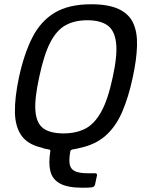

<svg xmlns="http://www.w3.org/2000/svg" viewBox="-20 -696 671 901"><path d="M69 -333Q93 -444 132 -520.5Q171 -597 237 -636.5Q303 -676 408 -676Q489 -676 537 -653.5Q585 -631 605 -588Q625 -545 623 -480.5Q621 -416 603 -333Q583 -239 553 -170Q523 -101 474.5 -58.5Q426 -16 351 -1Q344 1 336.5 2.5Q329 4 322 5Q317 6 314 8Q311 10 310 14Q303 52 307 74.5Q311 97 331 107Q351 117 392 117H426Q437 117 435 128L426 170Q424 176 421.5 178.5Q419 181 412 183Q408 184 394 184.5Q380 185 367 185Q298 185 262 165.5Q226 146 216.5 108Q207 70 216 15Q217 11 215.5 8.5Q214 6 208 5Q201 4 193.5 2.5Q186 1 176 -3Q110 -18 80.5 -60Q51 -102 50 -170.5Q49 -239 69 -333ZM164 -334Q141 -230 146.5 -172.5Q152 -115 185 -92.5Q218 -70 277 -70Q337 -70 380 -92Q423 -114 455 -171.5Q487 -229 509 -334Q532 -439 524.5 -497Q517 -555 483 -578Q449 -601 390 -601Q331 -601 288.5 -578Q246 -555 216 -497Q186 -439 164 -334Z"/></svg>

Font: Glory Medium
Style: Italic
Weight: 500
Italic angle: -12°
Version: Version 1.011